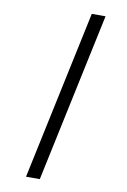

<svg xmlns="http://www.w3.org/2000/svg" viewBox="-117 -1015 833 1263"><g transform="rotate(10 300.0 -383.0)"><path d="M150 182 390 -948H482L242 182Z"/></g></svg>

Font: Victor Mono Thin SemiBold
Style: Italic
Weight: 600
Italic angle: -12°
Monospace: yes
Version: Version 1.561;gftools[0.9.30]